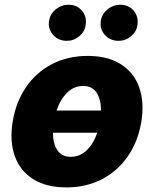

<svg xmlns="http://www.w3.org/2000/svg" viewBox="-20 -792 661 822"><path d="M263.8 10.3Q177.9 10.3 121.8 -25.2Q65.7 -60.7 43.1 -124.3Q20.6 -187.9 34.4 -272Q48.3 -355.8 91.6 -419Q134.9 -482.2 202.4 -517.4Q269.9 -552.6 355.5 -552.6Q441.4 -552.6 497.3 -517Q553.3 -481.5 576 -418Q598.7 -354.4 584.9 -269.9Q571 -186.4 527.5 -123.2Q484 -60 416.7 -24.9Q349.4 10.3 263.8 10.3ZM222.3 -318.9H412.3Q412.6 -366.8 393.5 -395.4Q374.3 -424 335.9 -424Q296.9 -424 267.6 -395.4Q238.3 -366.8 222.3 -318.9ZM283.4 -120.7Q322.1 -120.7 351.2 -148.6Q380.3 -176.5 396.3 -223.7H206.7Q206.7 -176.5 225.9 -148.6Q245 -120.7 283.4 -120.7ZM266.3 -617.2Q229.4 -617.2 206.9 -643.1Q184.3 -669 190.3 -704.5Q195.3 -733 219.1 -752.3Q242.9 -771.7 272.7 -771.7Q309.7 -771.7 331.1 -745.9Q352.6 -720.2 346.6 -683.9Q342.7 -656.2 319.2 -636.7Q295.8 -617.2 266.3 -617.2ZM487.9 -617.2Q451 -617.2 428.4 -643.1Q405.9 -669 411.9 -704.5Q416.9 -733 440.7 -752.3Q464.5 -771.7 494.3 -771.7Q531.2 -771.7 552.7 -745.9Q574.2 -720.2 568.2 -683.9Q564.3 -656.2 540.8 -636.7Q517.4 -617.2 487.9 -617.2Z"/></svg>

Font: Inter UI Extra Bold
Style: Italic
Weight: 800
Italic angle: 9.39999°
Designer: Rasmus Andersson
Foundry: rsms
Version: 3.2;8d6f07862